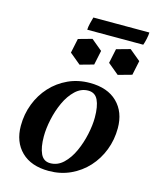

<svg xmlns="http://www.w3.org/2000/svg" viewBox="-120 -879 791 977"><g transform="rotate(15 275.0 -390.5)"><path d="M321 -431Q283 -431 253 -402.5Q223 -374 203 -330.5Q183 -287 172.5 -238Q162 -189 162 -148Q162 -90 177.5 -57Q193 -24 228 -24L231 16Q138 16 86.5 -34.5Q35 -85 35 -170Q35 -231 56 -285.5Q77 -340 115 -381.5Q153 -423 205 -447Q257 -471 319 -471ZM228 -24Q267 -24 297 -52.5Q327 -81 347 -125Q367 -169 377.5 -218Q388 -267 388 -307Q388 -366 372.5 -398.5Q357 -431 321 -431L319 -471Q412 -471 463.5 -420.5Q515 -370 515 -285Q515 -224 494 -169.5Q473 -115 435 -73.5Q397 -32 345 -8Q293 16 231 16ZM273 -691 331 -643 315 -567 243 -547 185 -595 201 -671ZM474 -691 532 -643 516 -567 444 -547 386 -595 402 -671ZM530 -729H235Q235 -742 240 -763Q245 -784 249 -797H544Q544 -784 539.5 -763Q535 -742 530 -729Z"/></g></svg>

Font: Poltawski Nowy SemiBold
Style: Italic
Weight: 600
Italic angle: -12°
Version: Version 1.001;gftools[0.9.25]